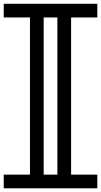

<svg xmlns="http://www.w3.org/2000/svg" viewBox="-20 -714 540 1026"><path d="M286.6 -620.8H213.4V219.2H286.6ZM0 -693.8H500V-620.8H359.9V219.2H500V292.2H0V219.2H140.1V-620.8H0Z"/></svg>

Font: EnergyBar
Style: Regular
Weight: 400
Italic angle: -10°
Version: 1.0 2000-03-28